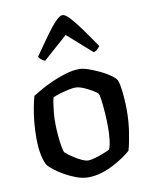

<svg xmlns="http://www.w3.org/2000/svg" viewBox="-85 -823 708 887"><g transform="rotate(-10 269.0 -379.5)"><path d="M258 0Q231 0 202.5 -10.5Q174 -21 148.5 -35.5Q123 -50 104.5 -64.5Q86 -79 80 -86Q68 -100 60 -136.5Q52 -173 52 -218Q52 -258 55.5 -294.5Q59 -331 65 -362Q71 -393 77 -414Q91 -423 116.5 -437.5Q142 -452 173.5 -466Q205 -480 238.5 -490Q272 -500 302 -500Q320 -500 344.5 -491.5Q369 -483 394.5 -471Q420 -459 439 -446Q458 -433 465 -424Q473 -414 477.5 -387Q482 -360 484 -329.5Q486 -299 486 -277Q486 -222 478 -171Q470 -120 461 -89Q449 -78 427.5 -63Q406 -48 378.5 -33.5Q351 -19 320 -9.5Q289 0 258 0ZM270 -77Q284 -77 306 -83.5Q328 -90 347.5 -98Q367 -106 374 -110Q381 -127 384 -156.5Q387 -186 387 -212Q387 -245 384.5 -280Q382 -315 378.5 -341Q375 -367 371 -372Q368 -377 350 -388Q332 -399 309.5 -409Q287 -419 269 -419Q258 -419 236.5 -414.5Q215 -410 194 -403.5Q173 -397 163 -392Q160 -382 157 -362.5Q154 -343 152 -321Q150 -299 150 -280Q150 -244 153 -212.5Q156 -181 160 -160Q164 -139 167 -134Q170 -131 182 -121.5Q194 -112 210 -102Q226 -92 242.5 -84.5Q259 -77 270 -77ZM154 -565Q143 -569 135.5 -576Q128 -583 125 -589Q160 -640 187.5 -678Q215 -716 235.5 -737.5Q256 -759 269 -759Q282 -759 302.5 -737Q323 -715 350.5 -677Q378 -639 412 -589Q408 -583 400.5 -575.5Q393 -568 382 -565L268 -666Z"/></g></svg>

Font: Texturina Medium 12pt Medium
Style: Regular
Weight: 500
Version: Version 1.002